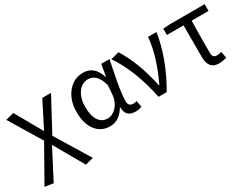

<svg xmlns="http://www.w3.org/2000/svg" viewBox="-72 -1084 2348 1823"><g transform="rotate(-30 1102.0 -172.0)"><path d="M113 213 20 199 236 -183 24 -533 114 -557 279 -265H283L424 -543H520L327 -184L555 190L466 213L283 -107H279Z M698 -58Q639 -132 639 -262Q639 -396 711 -479Q778 -557 877 -557Q1001 -557 1045 -414H1048L1071 -543H1161L1155 -516L1150 -488L1138 -430Q1131 -395 1116 -315Q1093 -182 1093 -119Q1093 -63 1147 -63Q1166 -63 1184 -70L1198 -1Q1165 13 1128 13Q1019 13 1021 -97H1017Q955 13 849 13Q754 13 698 -58ZM966 -113Q1010 -163 1016 -232L1024 -335Q987 -480 887 -480Q824 -480 781 -425Q734 -364 734 -263Q734 -168 769 -115Q803 -63 867 -63Q921 -63 966 -113Z M1475 0H1385Q1320 -321 1176 -533L1267 -557Q1383 -375 1443 -93H1448Q1566 -342 1584 -543H1676Q1636 -279 1475 0Z M1930 -122V-469H1748V-538L1826 -543H2204V-469H2019Q2017 -384 2016 -288V-116Q2016 -63 2061 -63Q2084 -63 2114 -71L2128 -1Q2083 13 2041 13Q1930 13 1930 -122Z"/></g></svg>

Font: Source Han Sans Regular
Style: Regular
Weight: 400
Designer: Ryoko NISHIZUKA  (kana & ideographs); Paul D. Hunt (Latin, Greek & Cyrillic); Wenlong ZHANG  (bopomofo); Sandoll Communi
Foundry: Adobe Systems Incorporated
Version: Version 1.00 January 18, 2024, initial release